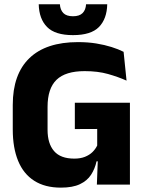

<svg xmlns="http://www.w3.org/2000/svg" viewBox="-20 -846 668 880"><path d="M259 14Q186 14 136.8 -17.5Q87.5 -49 63 -108.8Q38.5 -168.5 38.5 -252.5V-365Q38.5 -506 114.8 -579.5Q191 -653 337.5 -653Q382.5 -653 421 -646.8Q459.5 -640.5 491.2 -630.5Q523 -620.5 546.5 -608.5L560 -476.5Q522 -493.5 475.2 -506.8Q428.5 -520 368 -520Q280 -520 239 -480.2Q198 -440.5 198 -356V-251Q198 -188 227.8 -153.5Q257.5 -119 320.5 -119Q348.5 -119 369.2 -127.2Q390 -135.5 403.8 -149Q417.5 -162.5 425.5 -179V-301L446 -255L323 -254.5V-375H575.5V-106.5H422.5Q415 -72 397.2 -44.8Q379.5 -17.5 346.2 -1.8Q313 14 259 14ZM429 -131.5H575.5V0H424ZM314.5 -685Q232.5 -685 195.8 -722.2Q159 -759.5 157.5 -826.5H254.5Q256 -801 270.2 -786.2Q284.5 -771.5 314.5 -771.5Q344 -771.5 358.5 -786Q373 -800.5 374.5 -826.5H471.5Q470 -759.5 433.5 -722.2Q397 -685 314.5 -685Z"/></svg>

Font: Anek Latin Medium
Style: Bold
Weight: 700
Version: Version 1.003